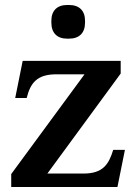

<svg xmlns="http://www.w3.org/2000/svg" viewBox="-20 -750 546 770"><path d="M464 -455V-506H71L41 -357H87C102 -417 128 -452 206 -452H319L25 -52V0H451L481 -149H434C416 -90 392 -54 315 -54H170ZM186 -659C186 -618 209 -595 249 -595H257C298 -595 321 -618 321 -659V-667C321 -707 298 -730 257 -730H249C209 -730 186 -707 186 -667Z"/></svg>

Font: LT Superior Serif Semibold
Style: Regular
Weight: 600
Designer: Daniel Lyons
Foundry: LyonsType
Version: Version 2.120;FEAKit 1.0